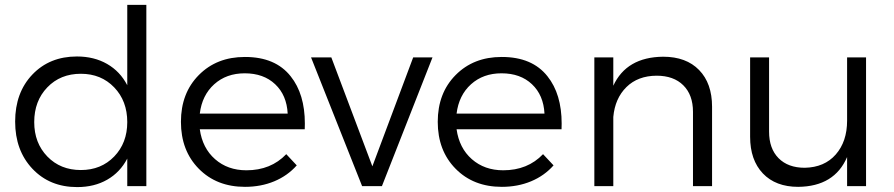

<svg xmlns="http://www.w3.org/2000/svg" viewBox="-20 -762 3661 786"><path d="M42 -264.2Q42 -382.8 112.5 -456.8Q183.1 -530.8 294.9 -530.8Q365.2 -530.8 418.5 -500.2Q471.7 -469.7 501 -413.1V-742.2H579.1V0H501V-112.8Q471.7 -56.6 418.9 -26.4Q366.2 3.9 295.9 3.9Q183.6 3.9 112.8 -71Q42 -146 42 -264.2ZM120.1 -262.2Q120.1 -176.8 173.8 -121.3Q227.5 -65.9 311 -65.9Q394 -65.9 447.5 -121.3Q501 -176.8 501 -262.2Q501 -348.6 447.5 -404.3Q394 -460 311 -460Q227.1 -460 173.6 -404.3Q120.1 -348.6 120.1 -262.2Z M981.9 -528.8Q981.9 -528.8 983.4 -528.8Q1107.4 -528.8 1169.9 -449.7Q1228 -377 1228 -255.9Q1228 -244.6 1227.5 -232.9H797.9Q808.6 -155.8 860.4 -110.4Q912.1 -64.9 988.8 -64.9Q1088.9 -64.9 1151.9 -130.9L1194.8 -85Q1157.2 -42.5 1102.8 -19.8Q1048.3 2.9 982.9 2.9Q866.7 2.9 793.7 -71.3Q720.7 -145.5 720.7 -263.2Q720.7 -380.9 793.9 -454.8Q867.2 -528.8 981.9 -528.8ZM797.9 -296.9H1157.7Q1153.8 -372.6 1106.4 -417.2Q1059.1 -461.9 981.9 -461.9Q906.7 -461.9 856.9 -417Q807.1 -372.1 797.9 -296.9Z M1253.4 -526.9H1336.4L1504.4 -81.1L1671.4 -526.9H1750.5L1543.5 0H1462.4Z M2033.2 -528.8Q2033.2 -528.8 2034.7 -528.8Q2158.7 -528.8 2221.2 -449.7Q2279.3 -377 2279.3 -255.9Q2279.3 -244.6 2278.8 -232.9H1849.1Q1859.9 -155.8 1911.6 -110.4Q1963.4 -64.9 2040 -64.9Q2140.1 -64.9 2203.1 -130.9L2246.1 -85Q2208.5 -42.5 2154.1 -19.8Q2099.6 2.9 2034.2 2.9Q1918 2.9 1845 -71.3Q1772 -145.5 1772 -263.2Q1772 -380.9 1845.2 -454.8Q1918.5 -528.8 2033.2 -528.8ZM1849.1 -296.9H2209Q2205.1 -372.6 2157.7 -417.2Q2110.4 -461.9 2033.2 -461.9Q1958 -461.9 1908.2 -417Q1858.4 -372.1 1849.1 -296.9Z M2413.1 0V-526.9H2490.7V-411.1Q2544.9 -528.3 2694.8 -529.8Q2789.1 -529.8 2842 -475.3Q2895 -420.9 2895 -325.2V0H2816.9V-304.2Q2816.9 -373.5 2777.3 -412.8Q2737.8 -452.1 2668 -452.1Q2591.3 -451.7 2544.4 -405.5Q2497.6 -359.4 2490.7 -283.2V0Z M3050.8 -202.1V-526.9H3128.4V-223.1Q3128.4 -153.8 3167.2 -114.5Q3206.1 -75.2 3274.4 -75.2Q3355 -76.7 3401.4 -129.6Q3447.8 -182.6 3447.8 -268.1V-526.9H3525.4V0H3447.8V-119.1Q3396 1.5 3247.6 2.9Q3155.3 2.9 3103 -52Q3050.8 -106.9 3050.8 -202.1Z"/></svg>

Font: Montserrat Light
Style: Regular
Weight: 300
Designer: Julieta Ulanovsky
Foundry: Julieta Ulanovsky
Version: Version 1.000;PS 002.000;hotconv 1.0.70;makeotf.lib2.5.58329